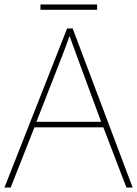

<svg xmlns="http://www.w3.org/2000/svg" viewBox="-20 -844 617 864"><path d="M417 -824H162V-800H417ZM549 0H577L307 -716H282L0 0H28L135 -271H445ZM325 -594 435 -296H144L260 -593C270 -620 283 -652 293 -682C306 -645 317 -617 325 -594Z"/></svg>

Font: Noto Sans Arabic Thin
Style: Regular
Weight: 100
Designer: Monotype Design Team, Nadine Chahine, Nizar Qandah and Khaled Hosny
Foundry: Monotype Imaging Inc.
Version: Version 2.012